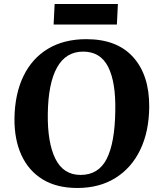

<svg xmlns="http://www.w3.org/2000/svg" viewBox="-20 -921 800 956"><path d="M52 -332Q54 -454 97 -542.5Q140 -631 219.5 -678.5Q299 -726 410 -726Q563 -726 643.5 -636Q724 -546 723 -389Q722 -266 678.5 -175.5Q635 -85 555 -35Q475 15 365 15Q263 15 193 -27.5Q123 -70 87 -148Q51 -226 52 -332ZM218 -355Q216 -210 256 -130Q296 -50 381 -50Q471 -50 511.5 -130.5Q552 -211 554 -369Q557 -512 518.5 -588Q480 -664 394 -664Q308 -664 264 -585Q220 -506 218 -355ZM252 -901H567L562 -799H247Z"/></svg>

Font: Literata 36pt
Style: Bold Italic
Weight: 700
Italic angle: -2°
Designer: Latin by Veronika Burian and Jose Scaglione. Greek by Irene Vlachou. Cyrillic by Vera Evstafieva
Foundry: TypeTogether
Version: Version 3.002